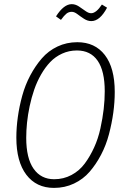

<svg xmlns="http://www.w3.org/2000/svg" viewBox="-20 -898 612 929"><path d="M421.9 -795.9Q403.8 -795.9 386.5 -807.1Q369.1 -818.4 354.5 -829.6Q339.8 -840.8 327.1 -840.8Q312.5 -840.8 301.5 -832Q290.5 -823.2 274.9 -801.8L251 -818.8Q288.6 -877.9 327.1 -877.9Q344.7 -877.9 361.6 -866.9Q378.4 -856 393.3 -845Q408.2 -834 420.9 -834Q445.3 -834 473.1 -876L498 -860.8Q463.4 -795.9 421.9 -795.9ZM354 -693.8Q439.5 -693.8 487.3 -631.8Q535.2 -569.8 535.2 -453.1Q535.2 -403.3 528.1 -352.1Q521 -300.8 507.1 -248Q493.2 -195.3 469 -149.2Q444.8 -103 413.6 -66.9Q382.3 -30.8 337.9 -9.8Q293.5 11.2 241.2 11.2Q155.8 11.2 107.4 -52.5Q59.1 -116.2 59.1 -231.9Q59.1 -280.3 66.2 -331.3Q73.2 -382.3 87.6 -434.8Q102.1 -487.3 126.5 -533.2Q150.9 -579.1 182.4 -615.5Q213.9 -651.9 258.1 -672.9Q302.2 -693.8 354 -693.8ZM352.1 -653.8Q314 -653.8 280.8 -638.7Q247.6 -623.5 223.1 -597.9Q198.7 -572.3 178.7 -537.4Q158.7 -502.4 145.5 -464.1Q132.3 -425.8 123.5 -384.3Q114.7 -342.8 110.8 -304.7Q106.9 -266.6 106.9 -231Q106.9 -132.3 142.6 -81.5Q178.2 -30.8 242.2 -30.8Q287.6 -30.8 325.9 -51.3Q364.3 -71.8 390.1 -106.7Q416 -141.6 435.5 -184.6Q455.1 -227.5 465.8 -276.6Q476.6 -325.7 481.7 -370.1Q486.8 -414.6 486.8 -456.1Q486.8 -554.7 452.4 -604.2Q418 -653.8 352.1 -653.8Z"/></svg>

Font: Fira Sans Compressed ExtraLight
Style: Italic
Weight: 250
Width: 3
Italic angle: -8°
Designer: Carrois Corporate & Edenspiekermann AG
Foundry: Carrois Corporate GbR & Edenspiekermann AG
Version: Version 4.203;PS 004.203;hotconv 1.0.88;makeotf.lib2.5.64775